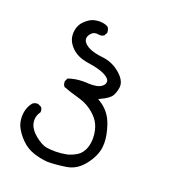

<svg xmlns="http://www.w3.org/2000/svg" viewBox="-122 -457 743 833"><g transform="rotate(20 250.0 -40.0)"><path d="M249 -95.2 218.3 -96.2Q181.6 -96.2 149.4 -84.5L143.1 -70.8Q142.6 -68.8 142.6 -66.9Q142.6 -54.7 149.9 -45.9Q182.6 -33.2 219.2 -23.4Q255.9 -13.7 282.5 5.9Q309.1 25.4 323.2 48.1Q337.4 70.8 341.3 103.5Q342.3 112.8 342.3 122.1Q342.3 144.5 335.4 165.5Q324.7 195.3 301.3 208.7Q277.8 222.2 257.3 226.1Q231 231 208.3 231Q185.5 231 166.5 228Q142.6 223.6 111.8 198.2Q81.1 172.4 76.7 144Q75.7 138.7 75.7 133.8Q75.7 111.8 89.4 93.3Q89.8 90.8 89.8 89.6Q89.8 88.4 89.6 86.7Q89.4 85 89.1 82.5Q88.9 80.1 87.9 77.6Q86.4 73.2 83 69.8L68.8 63Q66.9 62.5 64.5 62.5Q52.2 62.5 43 69.8Q20 97.7 20 138.2Q20 160.2 27.8 179.7Q39.6 207 67.4 235.4Q92.8 260.3 124 271Q155.3 281.7 190.4 284.7Q231 284.7 278.3 276.9Q323.7 269.5 356.4 227.5Q389.2 185.5 394.5 143.6Q395.5 134.3 395.5 124.5Q395.5 88.9 380.4 43.9Q361.8 -12.7 312 -42L305.2 -46.4Q322.8 -54.7 330.6 -59.1Q353.5 -72.3 361.3 -84Q370.6 -98.1 375 -124Q375.5 -127.9 375.5 -131.8Q375.5 -158.7 344.7 -186Q308.6 -218.3 260.3 -223.6Q199.7 -230 176.8 -253.4Q166 -263.7 166 -275.4Q166 -285.6 174.3 -296.4Q184.6 -311 201.2 -311Q204.6 -311 208.7 -310.3Q212.9 -309.6 215.6 -309.6Q218.3 -309.6 221.7 -309.8Q225.1 -310.1 229 -311.5Q232.9 -313 235.8 -315.4L243.7 -329.6Q243.7 -330.6 243.7 -331.1Q243.7 -345.2 236.3 -355Q226.6 -361.8 209 -364.3Q202.6 -365.2 196.8 -365.2Q184.1 -365.2 170.9 -361.8Q151.4 -357.4 129.4 -335.9Q107.9 -315.4 105.5 -279.8Q105.5 -277.3 105.5 -274.4Q105.5 -241.7 133.1 -214.1Q160.6 -186.5 210 -179.2Q263.2 -171.4 288.1 -158.7Q315.4 -145 315.4 -129.4Q315.4 -114.3 296.4 -103.5Q281.7 -95.2 249 -95.2Z"/></g></svg>

Font: Bakudai
Style: Light
Weight: 300
Version: Version 1.48